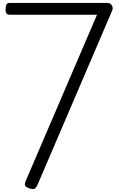

<svg xmlns="http://www.w3.org/2000/svg" viewBox="-20 -1270 808 1306"><path d="M179 11Q156 3 151 -7Q146 -17 154 -37L640 -1170H46Q32 -1170 25 -1177.5Q18 -1185 18 -1207Q18 -1227 23.5 -1238.5Q29 -1250 46 -1250H711Q731 -1250 741 -1233Q751 -1216 743 -1198L240 -24Q229 2 218.5 11.5Q208 21 179 11Z"/></svg>

Font: Playwrite VN
Style: Regular
Weight: 400
Designer: Veronika Burian, José Scaglione
Foundry: TypeTogether
Version: Version 1.002